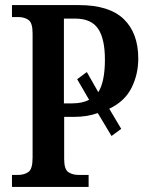

<svg xmlns="http://www.w3.org/2000/svg" viewBox="-20 -734 584 754"><path d="M27 0V-47H50Q75 -47 91.5 -58.5Q108 -70 108 -115V-603Q108 -645 91.5 -656Q75 -667 52 -667H27V-714H290Q409 -714 466 -659Q523 -604 523 -504Q523 -442 496.5 -389Q470 -336 409 -307L456 -228L418 -200L364 -290Q323 -275 270 -275H232V-110Q232 -68 249 -57.5Q266 -47 289 -47H328V0ZM262 -328Q303 -328 330 -342L283 -423L321 -451L366 -372Q392 -413 392 -500Q392 -582 365 -621.5Q338 -661 275 -661H231V-328Z"/></svg>

Font: Noto Serif Condensed SemiBold
Style: Regular
Weight: 600
Width: 3
Designer: Monotype Design Team
Foundry: Monotype Imaging Inc.
Version: Version 2.013